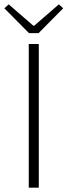

<svg xmlns="http://www.w3.org/2000/svg" viewBox="-35 -861 310 881"><path d="M97 0V-659H143V0ZM98 -709 -15 -823 5 -841 118 -743H122L235 -841L255 -823L142 -709Z"/></svg>

Font: hySource Sans Pro Light
Style: Regular
Weight: 300
Designer: Paul D. Hunt
Foundry: Adobe Systems Incorporated
Version: Version 2.021;PS 2.000;hotconv 1.0.86;makeotf.lib2.5.63406